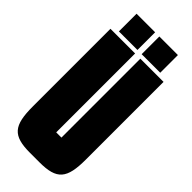

<svg xmlns="http://www.w3.org/2000/svg" viewBox="-270 -887 936 936"><g transform="rotate(45 198.5 -418.5)"><path d="M182 -720V-842H54V-720ZM339 -720V-842H211V-720ZM186 -700H16V-165C16 -33 47 5 167 5H231C351 5 382 -33 382 -165V-700H222V-156H186Z"/></g></svg>

Font: Queering Heavy
Style: Bold
Weight: 900
Designer: Adam Naccarato
Foundry: adamnac
Version: Version 2.000;hotconv 1.0.109;makeotfexe 2.5.65596